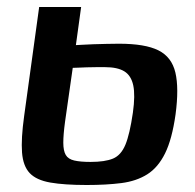

<svg xmlns="http://www.w3.org/2000/svg" viewBox="-20 -525 559 549"><path d="M228 4Q164 4 124 -3Q84 -10 65 -30Q46 -50 43 -89Q40 -128 49 -193L92 -505H212L197 -396Q202 -396 215.5 -397Q229 -398 247 -398.5Q265 -399 284.5 -399.5Q304 -400 320 -400Q395 -400 433 -381Q471 -362 481.5 -317.5Q492 -273 482 -198Q472 -127 452 -86.5Q432 -46 401 -26.5Q370 -7 327 -1.5Q284 4 228 4ZM239 -62Q280 -62 303 -71.5Q326 -81 338.5 -111Q351 -141 360 -203Q367 -253 361 -281Q355 -309 335.5 -321Q316 -333 280 -333Q270 -333 256 -333Q242 -333 228 -332.5Q214 -332 203 -331.5Q192 -331 188 -331L166 -177Q161 -140 161 -117Q161 -94 168 -82Q175 -70 192.5 -66Q210 -62 239 -62Z"/></svg>

Font: Genos Thin SemiBold
Style: Italic
Weight: 600
Italic angle: -8°
Version: Version 1.010